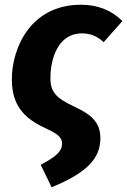

<svg xmlns="http://www.w3.org/2000/svg" viewBox="-20 -568 537 811"><path d="M198 223C347 162 404 101 404 16C404 -58 357 -88 289 -120C217 -154 193 -180 193 -238C193 -318 224 -427 326 -427C360 -427 388 -417 418 -390L497 -479C453 -523 395 -548 322 -548C106 -548 30 -361 30 -233C30 -123 82 -68 171 -27C225 -2 242 12 242 39C242 77 204 100 152 128Z"/></svg>

Font: Fira Sans
Style: Bold Italic
Weight: 700
Italic angle: -8°
Designer: bBox Type GmbH & Carrois Corporate GbR & Edenspiekermann AG
Foundry: bBox Type GmbH & Carrois Corporate GbR & Edenspiekermann AG
Version: Version 4.301;PS 004.301;hotconv 1.0.88;makeotf.lib2.5.64775